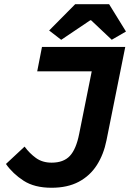

<svg xmlns="http://www.w3.org/2000/svg" viewBox="-20 -873 640 905"><path d="M222.7 12Q142.6 12 91.5 -21Q40.3 -54.1 8 -100.1L95.9 -182Q119.1 -150.3 149.5 -128.3Q180 -106.3 223.4 -106.3Q279.7 -106.3 309.4 -138.2Q339.1 -170.2 353.2 -242L412.4 -536.8H155.4L177.9 -651.8H570.4L482 -211.8Q468.7 -145.2 436.5 -94.8Q404.3 -44.4 351.3 -16.2Q298.4 12 222.7 12ZM268.5 -685.3 211.6 -729.3 334.4 -853.2H494.3L573.8 -724.4L506.7 -685.6L409.4 -777.4H405.4Z"/></svg>

Font: SourceCodeVF
Style: Italic
Weight: 200
Italic angle: -11°
Monospace: yes
Designer: Paul D. Hunt, Teo Tuominen
Foundry: Adobe
Version: Version 1.026;hotconv 1.1.0;makeotfexe 2.6.0